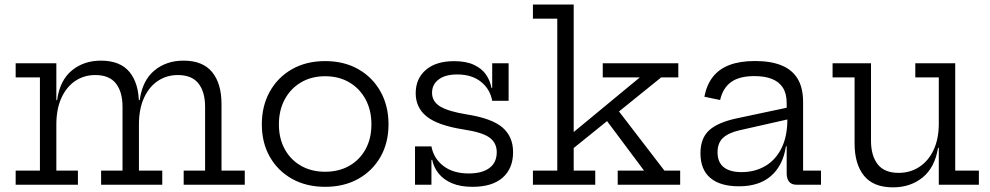

<svg xmlns="http://www.w3.org/2000/svg" viewBox="-20 -810 4340 842"><path d="M785.5 0V-61.9H879.4V-341.3Q879.4 -406.9 850.4 -443.9Q821.4 -480.9 760 -480.9Q710.6 -480.9 672.1 -455Q633.5 -429.1 611.4 -380.5Q589.3 -331.9 589.3 -264L572.2 -371H592.6Q604.8 -457.9 657.3 -501Q709.7 -544.1 784.7 -544.1Q868.8 -544.1 910.1 -494.1Q951.4 -444.1 951.4 -353.1V-61.9H1053.4V0ZM48.7 0V-61.9H155.1V-470.6H48.7V-532.5H227.1V-61.9H321.7V0ZM423.4 0V-61.9H517.3V-341.3Q517.3 -406.9 488.4 -443.9Q459.4 -480.9 397.9 -480.9Q348.5 -480.9 309.9 -455Q271.4 -429.1 249.3 -380.5Q227.1 -331.9 227.1 -264L210.1 -371H230.4Q242.6 -457.9 295.1 -501Q347.6 -544.1 422.6 -544.1Q507 -544.1 548.1 -494.1Q589.3 -444.1 589.3 -353.1V-61.9H691.6V0Z M1406 9.3Q1323.2 9.3 1260.7 -25.7Q1198.2 -60.8 1163.2 -122.4Q1128.2 -184.1 1128.2 -264.6Q1128.2 -345.7 1163.2 -408.4Q1198.2 -471.1 1260.6 -506.6Q1323.1 -542.1 1405.9 -542.1Q1488.8 -542.1 1551.3 -506.6Q1613.8 -471.1 1648.8 -408.4Q1683.8 -345.7 1683.8 -264.6Q1683.8 -184.1 1648.8 -122.4Q1613.8 -60.8 1551.3 -25.7Q1488.8 9.3 1406 9.3ZM1406 -56.8Q1466 -56.8 1511.7 -82.8Q1557.4 -108.8 1583.1 -155.5Q1608.8 -202.3 1608.8 -264.6Q1608.8 -326.9 1583.1 -374.5Q1557.4 -422.1 1511.7 -448.9Q1466 -475.7 1406 -475.7Q1346 -475.7 1300.3 -448.9Q1254.6 -422.1 1228.9 -374.5Q1203.1 -326.9 1203.1 -264.6Q1203.1 -202.3 1228.9 -155.5Q1254.6 -108.8 1300.3 -82.8Q1346 -56.8 1406 -56.8Z M2052.2 9.3Q1998.5 9.3 1961.7 -6.6Q1924.8 -22.5 1903.5 -49.2Q1882.2 -76 1875.3 -109H1857.5L1872 -168Q1881.5 -115.5 1924.3 -82.4Q1967.1 -49.3 2035.6 -49.3Q2094.1 -49.3 2126.2 -73.2Q2158.4 -97.1 2158.4 -142.5Q2158.4 -183.8 2126.5 -206.8Q2094.6 -229.9 2014.7 -241.9Q1900.1 -259.9 1851.6 -298.8Q1803 -337.7 1803 -401.1Q1803 -465.2 1847.5 -503.5Q1892 -541.8 1971.5 -541.8Q2023.9 -541.8 2058.2 -525.8Q2092.5 -509.9 2111 -483.3Q2129.5 -456.6 2135.2 -424.7H2153L2138.5 -368Q2129.5 -418.9 2089.4 -451.2Q2049.3 -483.5 1984.9 -483.5Q1933 -483.5 1903.9 -461.6Q1874.7 -439.7 1874.7 -403.1Q1874.7 -364.3 1911.2 -342.6Q1947.7 -321 2026.2 -308.4Q2137.2 -290.9 2183.6 -250.9Q2230.1 -210.8 2230.1 -142.8Q2230.1 -71.3 2184.4 -31Q2138.7 9.3 2052.2 9.3ZM1800 0V-168H1872V0ZM2138.5 -368V-532.5H2210.5V-368Z M2495.9 -61.9H2590.4V0H2317.1V-61.9H2423.9V-728.1H2317.1V-790H2495.9ZM2682.1 -337.5 2893.7 -61.9H2962.8V0H2688.9V-61.9H2804.3L2631 -293.9ZM2474.6 -143.6 2459.5 -200.9 2785.9 -470.6H2623.3V-532.5H2954.7V-470.6H2879.6Z M3472.2 0Q3451.7 0 3440.8 -12.9Q3429.9 -25.9 3429.9 -49.4V-209.6L3436.5 -226.1L3432.9 -286.7L3429.9 -318.1V-358.5Q3429.9 -399.4 3413.3 -425.4Q3396.6 -451.4 3365.1 -463.9Q3333.5 -476.3 3288.9 -476.3Q3222.5 -476.3 3186.3 -450.3Q3150.1 -424.2 3138 -371.4L3068.9 -385.8Q3079.1 -438.4 3106.5 -473.2Q3133.9 -508 3179.7 -525.2Q3225.5 -542.4 3291.5 -542.4Q3360.4 -542.4 3407.2 -523.3Q3454.1 -504.2 3478 -464.6Q3501.9 -424.9 3501.9 -362.7V-61.9H3580.4V0ZM3220.9 7Q3138.1 7 3095 -29.7Q3051.8 -66.3 3051.8 -138Q3051.8 -203.9 3090 -238.7Q3128.2 -273.6 3212 -291.2L3451.5 -342.1V-290.3L3223.8 -238.8Q3174.8 -227.7 3150.7 -205.3Q3126.7 -182.9 3126.7 -142.3Q3126.7 -98.7 3153.6 -77Q3180.5 -55.2 3232.3 -55.2Q3290.1 -55.2 3335.5 -81.6Q3381 -108 3406.9 -159.6Q3432.9 -211.2 3432.9 -286.7L3451.8 -168.3H3426.6Q3414 -84.9 3361.8 -38.9Q3309.5 7 3220.9 7Z M4097 -470.6H3994V-532.5H4169V-61.9H4272.8V0H4097ZM3799.7 -532.5V-192.9Q3799.7 -127.6 3828.9 -89.8Q3858 -51.9 3920.9 -51.9Q3971.4 -51.9 4011.3 -77.8Q4051.2 -103.7 4074.1 -152.2Q4097 -200.6 4097 -268.5L4114.4 -161.9H4093.7Q4080.1 -76.2 4026.7 -32.3Q3973.3 11.6 3896.1 11.6Q3810.1 11.6 3768.9 -39.5Q3727.7 -90.6 3727.7 -181.1V-470.6H3631.2V-532.5Z"/></svg>

Font: Hepta Slab ExtraLight
Style: Regular
Weight: 200
Designer: Michael LaGattuta
Foundry: Michael LaGattuta
Version: Version 1.100